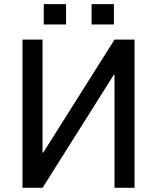

<svg xmlns="http://www.w3.org/2000/svg" viewBox="-20 -901 753 921"><path d="M529.3 -710.9H625.5V0H529.3V-542L526.4 -543L184.1 0H87.9V-710.9H184.1V-169.4L187 -168.5ZM526.4 -783.7H419.4V-881.3H526.4ZM296.9 -783.7H189.9V-881.3H296.9Z"/></svg>

Font: GeogebraSans
Style: Regular
Weight: 400
Designer: Google
Version: Version 1.100140; 2013